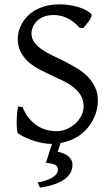

<svg xmlns="http://www.w3.org/2000/svg" viewBox="-20 -650 516 887"><path d="M314.9 111.8Q314.9 129.9 306.4 146.5Q297.9 163.1 279.8 176.8Q261.7 190.4 233.2 200.7Q204.6 210.9 164.6 216.8L153.8 192.9Q179.2 188.5 197 181.9Q214.8 175.3 226.1 167.5Q237.3 159.7 242.4 151.1Q247.6 142.6 247.6 134.8Q247.6 118.2 234.9 111.6Q222.2 105 191.9 102.1Q194.3 95.2 199.7 79.1Q204.1 65.4 211.9 40.5Q215.8 29.3 220.7 14.6H214.8Q198.7 14.6 179.7 11.2Q160.6 7.8 140.6 1.7Q120.6 -4.4 100.8 -13.2Q81.1 -22 64 -33.2Q60.5 -35.2 58.8 -49.8Q57.1 -64.5 57.1 -84.2Q57.1 -104 58.6 -124.5Q60.1 -145 64 -158.2L84 -155.8Q95.2 -127 112.1 -106Q128.9 -85 149.4 -71Q169.9 -57.1 193.6 -50.5Q217.3 -43.9 242.2 -43.9Q264.2 -43.9 286.4 -53Q308.6 -62 326.2 -77.6Q343.8 -93.3 355 -114Q366.2 -134.8 366.2 -158.2Q366.2 -188 353 -209.5Q339.8 -231 318.6 -247.6Q297.4 -264.2 270 -277.3Q242.7 -290.5 214.1 -303.7Q185.5 -316.9 158.2 -331.5Q130.9 -346.2 109.6 -365.7Q88.4 -385.3 75.2 -410.9Q62 -436.5 62 -472.2Q62 -487.3 66.4 -504.9Q70.8 -522.5 80.6 -540Q90.3 -557.6 105.7 -574Q121.1 -590.3 142.8 -602.8Q164.6 -615.2 192.9 -622.6Q221.2 -629.9 256.8 -629.9Q278.8 -629.9 301 -626.5Q323.2 -623 342.5 -617.2Q361.8 -611.3 377.4 -603Q393.1 -594.7 401.9 -585Q405.3 -582 402.1 -573.5Q398.9 -564.9 392.3 -554.9Q385.7 -544.9 377.7 -535.2Q369.6 -525.4 363.8 -520L346.2 -522.9Q332.5 -539.1 317.6 -550Q302.7 -561 287.4 -567.9Q272 -574.7 256.8 -577.6Q241.7 -580.6 228 -580.6Q200.7 -580.6 181.4 -572.5Q162.1 -564.5 149.7 -551.8Q137.2 -539.1 131.3 -523.9Q125.5 -508.8 125.5 -495.1Q125.5 -472.2 138.7 -454.3Q151.9 -436.5 173.3 -421.6Q194.8 -406.7 222.4 -393.6Q250 -380.4 278.8 -366Q307.6 -351.6 335.2 -335Q362.8 -318.4 384.3 -296.9Q405.8 -275.4 418.9 -247.8Q432.1 -220.2 432.1 -184.1Q432.1 -162.1 426.3 -139.2Q420.4 -116.2 408.4 -94Q396.5 -71.8 378.7 -52Q360.8 -32.2 336.7 -17.6Q312.5 -2.9 281.7 5.9Q271 8.8 259.8 10.7L246.6 50.8Q259.3 53.7 271.7 58.3Q284.2 63 293.7 70.3Q303.2 77.6 309.1 87.9Q314.9 98.1 314.9 111.8Z"/></svg>

Font: Gentium Plus Eur
Style: Regular
Weight: 400
Designer: J. Victor Gaultney, Annie Olsen, Iska Routamaa, Becca Hirsbrunner
Foundry: SIL International
Version: Version 5.000